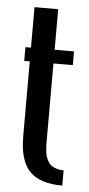

<svg xmlns="http://www.w3.org/2000/svg" viewBox="-49 -664 322 694"><g transform="rotate(5 112.0 -317.0)"><path d="M204.1 -486.8V-437H133.8V-159.2Q133.8 -146.5 134 -139.2Q134.3 -131.8 135.5 -119.1Q136.7 -106.4 139.4 -99.1Q142.1 -91.8 147.2 -82.3Q152.3 -72.8 159.7 -67.6Q167 -62.5 178.2 -58.8Q189.5 -55.2 204.1 -55.2V0Q122.6 0 85.2 -38.6Q47.9 -77.1 47.9 -165V-437H27.8V-486.8H47.9V-633.8H133.8V-486.8Z"/></g></svg>

Font: Margherita Semibold
Style: Regular
Weight: 600
Designer: James Puckett
Foundry: Dunwich Type Founders
Version: Version 1.008;hotconv 1.0.109;makeotfexe 2.5.65596